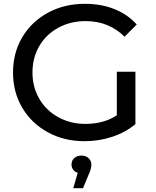

<svg xmlns="http://www.w3.org/2000/svg" viewBox="-20 -728 812 1001"><path d="M47.9 -350Q47.9 -452.6 96.1 -533.9Q144.4 -615.3 229.9 -661.7Q315.4 -708.1 422.7 -708.1Q506.9 -708.1 575.7 -680.9Q644.6 -653.7 692.9 -600.3L629.4 -536.6Q547.4 -618 427 -618Q347.3 -618 283.8 -583.4Q220.3 -548.9 184.8 -487.8Q149.3 -426.7 149.3 -350Q149.3 -274.1 184.8 -213.1Q220.3 -152 283.8 -117Q347.3 -82 426.1 -82Q484.9 -82 535.1 -99.9Q585.4 -117.9 628.6 -157.7L686 -81Q635.1 -37.9 565.4 -14.9Q495.6 8.1 421 8.1Q314.6 8.1 229.5 -38.3Q144.4 -84.7 96.1 -166.1Q47.9 -247.4 47.9 -350ZM589 -94.1V-354.1H686V-81ZM395 138.7 404.6 175.4Q380.9 175.4 366.9 162.8Q352.9 150.1 352.9 129.7Q352.9 109.3 367.2 96.2Q381.6 83.1 404.6 83.1Q427.6 83.1 441.9 96.7Q456.3 110.3 456.3 129.7Q456.3 153.4 442.6 181.4L412.7 253.3H362.1Z"/></svg>

Font: iiserrat Thin
Style: Regular
Weight: 100
Designer: Akira Ohta
Foundry: Akira Ohta
Version: Version 1.200;Glyphs 3.3.1 (3343)